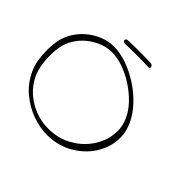

<svg xmlns="http://www.w3.org/2000/svg" viewBox="-196 -943 1196 1196"><g transform="rotate(45 402.5 -344.5)"><path d="M354.9 43Q292.9 43 226.4 19Q159.8 -5 102.1 -53.5Q44.4 -102 11.6 -175Q-6.2 -213 -12.3 -263.5Q-18.5 -314 -15.4 -363.5Q-12.4 -413 -0.4 -448Q12.6 -487 38.5 -522Q64.4 -557 100.2 -584Q135.9 -611 177.8 -626.5Q219.8 -642 263.8 -642Q317.8 -642 377.6 -621Q437.5 -600 495 -563Q552.5 -526 598.2 -477.5Q643.9 -429 668.4 -375Q692.4 -323 693.2 -272Q694 -221 677.5 -175.5Q661 -130 632.8 -92Q587.6 -32 516.3 5.5Q444.9 43 355.9 43ZM333.3 10Q418.3 10 484.6 -25.5Q550.9 -61 592.2 -116Q619.9 -152 635.9 -195.5Q651.8 -239 651.8 -286.5Q651.9 -334 630.3 -380Q609.9 -425 570.4 -466Q530.9 -507 481.5 -539Q432.2 -571 379.9 -589.5Q327.6 -608 280.6 -608Q238.6 -608 199.1 -593Q159.5 -578 125.9 -552.5Q92.3 -527 68.6 -493.5Q44.8 -460 33.1 -424Q23 -390 20.8 -343Q18.7 -296 25.5 -249Q32.4 -202 48.4 -167Q74.4 -111 119.5 -71.5Q164.6 -32 220 -11Q275.3 10 333.3 10ZM299.7 -702Q293.7 -702 288 -705Q282.3 -708 280.9 -714Q279.7 -719 283.1 -724Q286.4 -729 293.2 -730Q300 -731 316.9 -731.5Q333.7 -732 354.2 -732Q374.7 -732 390.7 -732Q407.7 -732 428.7 -732Q449.7 -732 469.4 -731.5Q489 -731 499.2 -730Q513.7 -728 516.7 -715Q519.7 -702 505.7 -702Q486.4 -703 455.8 -703.5Q425.2 -704 404.2 -704Q382.2 -704 351.3 -703.5Q320.4 -703 299.7 -702Z"/></g></svg>

Font: Oooh Baby
Style: Normal
Weight: 400
Designer: Robert E. Leuschke
Foundry: Robert E. Leuschke
Version: Version 1.011; ttfautohint (v1.8.3)